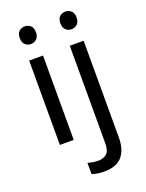

<svg xmlns="http://www.w3.org/2000/svg" viewBox="-177 -821 870 1146"><g transform="rotate(-20 258.0 -248.5)"><path d="M130 -737Q150 -737 165.5 -723.5Q181 -710 181 -681Q181 -653 165.5 -639Q150 -625 130 -625Q108 -625 93 -639Q78 -653 78 -681Q78 -710 93 -723.5Q108 -737 130 -737ZM173 -536V0H85V-536ZM336 -681Q336 -710 351 -723.5Q366 -737 388 -737Q408 -737 423.5 -723.5Q439 -710 439 -681Q439 -653 423.5 -639Q408 -625 388 -625Q366 -625 351 -639Q336 -653 336 -681ZM280 240Q255 240 236 236.5Q217 233 203 228V157Q218 161 234 164Q250 167 269 167Q301 167 322 149.5Q343 132 343 83V-536H431V80Q431 155 395 197.5Q359 240 280 240Z"/></g></svg>

Font: Noto Sans Tifinagh Ghat
Style: Regular
Weight: 400
Designer: JamraPatel
Foundry: JamraPatel LLC
Version: Version 2.006; ttfautohint (v1.8.4.7-5d5b)